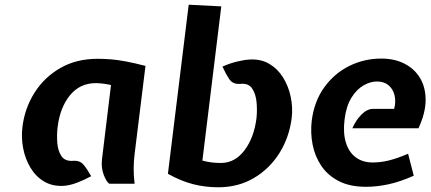

<svg xmlns="http://www.w3.org/2000/svg" viewBox="-20 -778 1827 813"><path d="M249 9Q201.5 11.5 166.2 -9.8Q131 -31 108.8 -68.2Q86.5 -105.5 78 -150.5Q69.5 -195.5 75 -240Q84.5 -319.5 126 -385.2Q167.5 -451 235.5 -490Q303.5 -529 393 -529Q421 -529 449.2 -526.8Q477.5 -524.5 512.5 -518Q547.5 -511.5 596 -499L550 -126Q546.5 -98.5 546 -67Q545.5 -35.5 550 0H443Q431 -7 419.2 -37.8Q407.5 -68.5 412 -105L450 -418Q430.5 -422.5 413.5 -424.2Q396.5 -426 386 -426Q318 -426 276 -374.2Q234 -322.5 224 -240Q220 -208 222.5 -174Q225 -140 240 -117.2Q255 -94.5 289 -97Q318.5 -99.5 334.5 -79.8Q350.5 -60 366 -32Q336 -15.5 305.2 -4Q274.5 7.5 249 9Z M904 15Q849.5 15 798.8 2.2Q748 -10.5 691 -42L779 -758L917 -751L837 -98Q859.5 -92 877.8 -90Q896 -88 916 -88Q974.5 -88 1015 -141.2Q1055.5 -194.5 1066 -277Q1069.5 -309 1066.5 -344Q1063.5 -379 1048.2 -402.5Q1033 -426 1000 -423Q966.5 -419.5 951 -442.8Q935.5 -466 922 -496Q952 -509.5 982.2 -517Q1012.5 -524.5 1038 -526Q1085.5 -528.5 1121 -507.2Q1156.5 -486 1179.2 -449Q1202 -412 1211.2 -367Q1220.5 -322 1215 -277Q1204.5 -195.5 1162.8 -129.2Q1121 -63 1054.8 -24Q988.5 15 904 15Z M1530 13Q1461.5 13 1414.5 -11.2Q1367.5 -35.5 1340.2 -76.2Q1313 -117 1303.5 -166.8Q1294 -216.5 1300 -267Q1310.5 -349.5 1353.2 -408.5Q1396 -467.5 1459.2 -498.8Q1522.5 -530 1595 -530Q1650.5 -530 1693 -508.2Q1735.5 -486.5 1759 -447Q1782.5 -407.5 1782.2 -353.5Q1782 -299.5 1752 -235H1472Q1487 -269.5 1510.8 -293.2Q1534.5 -317 1560 -317H1649Q1657 -347.5 1650.8 -374Q1644.5 -400.5 1625.5 -416.8Q1606.5 -433 1576 -433Q1548.5 -433 1519.5 -416.5Q1490.5 -400 1468.2 -364.5Q1446 -329 1439 -272Q1432 -214.5 1444.8 -173.8Q1457.5 -133 1486.8 -111.5Q1516 -90 1558 -90Q1592.5 -90 1627.5 -98.8Q1662.5 -107.5 1708 -127L1732 -34Q1675 -8.5 1625.8 2.2Q1576.5 13 1530 13Z"/></svg>

Font: Expletus Sans
Style: Italic
Weight: 400
Italic angle: -7°
Designer: Jasper de Waard
Foundry: Designtown
Version: Version 7.500